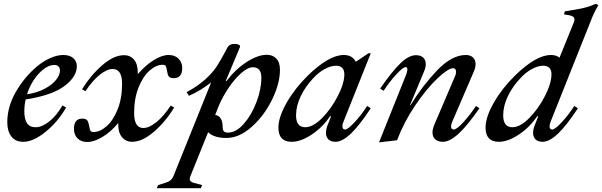

<svg xmlns="http://www.w3.org/2000/svg" viewBox="-20 -732 3143 1002"><path d="M114 -213Q107 -185 107 -151Q107 -110 121 -89Q135 -68 166 -68Q199 -68 237 -98Q275 -128 306 -182L325 -171Q283 -97 218.5 -44.5Q154 8 102 8Q60 8 39 -20Q18 -48 18 -94Q18 -175 63 -253Q108 -331 175 -387Q208 -414 243.5 -429.5Q279 -445 310 -445Q344 -445 362.5 -428.5Q381 -412 381 -387Q381 -331 315.5 -282.5Q250 -234 114 -213ZM121 -240Q175 -248 214.5 -269.5Q254 -291 273.5 -316.5Q293 -342 293 -364Q293 -377 285.5 -385Q278 -393 264 -393Q225 -393 183.5 -349Q142 -305 121 -240Z M680 -142Q680 -64 728 -64Q758 -64 795.5 -94Q833 -124 871 -181L889 -171Q845 -98 784 -45Q723 8 670 8Q636 8 616 -17Q596 -42 597 -86V-90Q559 -44 515 -17.5Q471 9 436 9Q403 9 384.5 -10Q366 -29 366 -59Q366 -113 409 -113Q429 -113 435.5 -103.5Q442 -94 445 -76Q448 -58 451.5 -50.5Q455 -43 468 -43Q502 -43 536.5 -73.5Q571 -104 594 -161.5Q617 -219 617 -295Q617 -372 568 -372Q539 -372 501 -342Q463 -312 426 -256L408 -266Q453 -339 513.5 -391.5Q574 -444 627 -444Q661 -444 680.5 -419.5Q700 -395 699 -350V-345Q739 -391 782 -418Q825 -445 860 -445Q893 -445 912 -425.5Q931 -406 931 -377Q931 -324 887 -324Q867 -324 860.5 -333.5Q854 -343 852 -361Q849 -379 845.5 -386.5Q842 -394 829 -394Q795 -394 760.5 -363.5Q726 -333 703 -275.5Q680 -218 680 -142Z M1441 -367Q1441 -296 1399.5 -211.5Q1358 -127 1293 -69.5Q1228 -12 1162 -12Q1096 -12 1066 -42L973 189Q970 197 970 202Q970 216 990 222L1035 234L1028 250H798L805 234L843 222Q860 217 870 208.5Q880 200 886 185L1082 -302Q1029 -260 966 -232L954 -251Q1013 -283 1051 -317.5Q1089 -352 1110 -384Q1131 -416 1157 -465Q1160 -472 1168 -486Q1178 -503 1205 -503Q1218 -503 1226.5 -498.5Q1235 -494 1232 -486Q1229 -477 1223 -464L1158 -309H1162Q1207 -369 1266 -407.5Q1325 -446 1372 -446Q1403 -446 1422 -426.5Q1441 -407 1441 -367ZM1344 -326Q1344 -381 1300 -381Q1274 -381 1239.5 -351Q1205 -321 1173 -273.5Q1141 -226 1121 -178L1103 -132Q1121 -130 1131.5 -114.5Q1142 -99 1142 -69Q1142 -54 1148 -47Q1154 -40 1170 -40Q1212 -40 1252.5 -86Q1293 -132 1318.5 -199.5Q1344 -267 1344 -326Z M1433 -66Q1433 -121 1476 -196Q1519 -271 1585 -336Q1696 -445 1774 -445Q1818 -445 1836 -411H1839L1903 -454H1915L1773 -98Q1767 -85 1767 -74Q1767 -56 1781 -56Q1795 -56 1830.5 -94Q1866 -132 1896 -179L1915 -167Q1855 -76 1810.5 -34Q1766 8 1731 8Q1707 8 1694 -4.5Q1681 -17 1681 -39Q1681 -54 1687 -72L1708 -125H1702Q1666 -70 1608.5 -31Q1551 8 1502 8Q1433 8 1433 -66ZM1777 -344Q1777 -389 1733 -389Q1707 -389 1674.5 -371.5Q1642 -354 1614 -323Q1574 -281 1549.5 -230Q1525 -179 1525 -130Q1525 -68 1573 -68Q1614 -68 1662 -117Q1710 -166 1743.5 -232Q1777 -298 1777 -344Z M2101 -346Q2106 -363 2106 -369Q2106 -382 2098 -382Q2083 -382 2047 -342.5Q2011 -303 1982 -258L1964 -270Q2028 -362 2071 -403Q2114 -444 2151 -444Q2175 -444 2188.5 -431.5Q2202 -419 2202 -397Q2202 -380 2193 -359L2120 -184H2123Q2184 -284 2261 -364.5Q2338 -445 2411 -445Q2435 -445 2448.5 -432Q2462 -419 2462 -397Q2462 -380 2453 -359L2339 -94Q2334 -83 2334 -72Q2334 -56 2348 -56Q2363 -56 2397.5 -93.5Q2432 -131 2464 -179L2482 -167Q2419 -76 2373 -34Q2327 8 2291 8Q2266 8 2251.5 -5Q2237 -18 2237 -41Q2237 -57 2247 -82L2355 -335Q2360 -345 2360 -356Q2360 -376 2345 -376Q2319 -376 2262.5 -322.5Q2206 -269 2147 -182Q2088 -95 2052 0L1958 11Z M2514 -66Q2514 -121 2557 -196Q2600 -271 2666 -336Q2777 -445 2855 -445Q2883 -445 2900 -431L2975 -616Q2978 -625 2978 -631Q2978 -647 2953 -652L2923 -657L2928 -673L2948 -676Q2998 -684 3028 -691Q3058 -698 3089 -712L3103 -705Q3079 -666 3060 -615L2854 -98Q2848 -83 2848 -73Q2848 -56 2862 -56Q2876 -56 2911.5 -94Q2947 -132 2977 -179L2996 -167Q2936 -76 2891.5 -34Q2847 8 2812 8Q2788 8 2775 -4.5Q2762 -17 2762 -39Q2762 -54 2768 -72L2789 -125H2783Q2747 -70 2689.5 -31Q2632 8 2583 8Q2514 8 2514 -66ZM2858 -344Q2858 -389 2814 -389Q2788 -389 2755.5 -371.5Q2723 -354 2695 -323Q2655 -281 2630.5 -230Q2606 -179 2606 -130Q2606 -68 2654 -68Q2695 -68 2743 -117Q2791 -166 2824.5 -232Q2858 -298 2858 -344Z"/></svg>

Font: Ibarra Real Nova
Style: Italic
Weight: 400
Italic angle: -22°
Designer: Jose Maria Ribagorda & Octavio Pardo
Foundry: Octavio Pardo
Version: Version 1.014